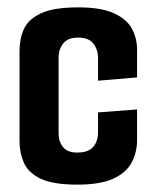

<svg xmlns="http://www.w3.org/2000/svg" viewBox="-20 -496 421 521"><path d="M190 5Q124 5 90.5 -11Q57 -27 45 -54Q33 -81 33 -113V-358Q33 -391 45 -417.5Q57 -444 91.5 -460Q126 -476 193 -476Q253 -476 288 -460.5Q323 -445 337.5 -419Q352 -393 352 -360V-286L246 -277V-340Q246 -361 233.5 -377.5Q221 -394 192 -394Q164 -394 151.5 -378Q139 -362 139 -340V-133Q139 -112 151 -97Q163 -82 189 -82Q220 -82 233 -97.5Q246 -113 246 -136V-191L352 -199V-117Q352 -82 337 -54.5Q322 -27 287 -11Q252 5 190 5Z"/></svg>

Font: Smooch Sans Thin
Style: Bold
Weight: 700
Version: Version 1.010